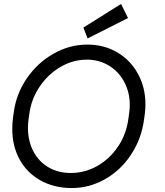

<svg xmlns="http://www.w3.org/2000/svg" viewBox="-20 -927 835 969"><path d="M42 -275Q42 -301 45 -328L49 -357Q61 -452 115 -531Q169 -610 250 -656Q331 -702 421 -702Q505 -702 572 -662.5Q639 -623 676.5 -554Q714 -485 714 -401Q714 -377 711 -353L707 -324Q694 -226 641 -146Q588 -66 508 -21.5Q428 23 338 22Q250 21 182.5 -17.5Q115 -56 78.5 -123Q42 -190 42 -275ZM628 -328 632 -357Q635 -377 635 -397Q635 -461 607 -513.5Q579 -566 529.5 -596Q480 -626 418 -626Q348 -626 285 -589Q222 -552 180 -489.5Q138 -427 128 -353L124 -324Q121 -303 121 -282Q121 -216 148 -164Q175 -112 224 -83Q273 -54 337 -54Q409 -54 472 -90Q535 -126 576.5 -188.5Q618 -251 628 -328ZM401 -788 591 -907 626 -836 422 -733Z"/></svg>

Font: Bellota
Style: Bold Italic
Weight: 700
Italic angle: -7.5°
Designer: Kemie Guaida
Foundry: Kemie Guaida
Version: Version 4.001